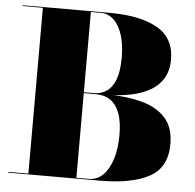

<svg xmlns="http://www.w3.org/2000/svg" viewBox="-53 -804 870 857"><g transform="rotate(5 382.0 -375.0)"><path d="M15 0V-3.5H375Q413 -3.5 439.8 -30.5Q466.5 -57.5 480.8 -104Q495 -150.5 495 -210Q495 -269.5 480.8 -307.8Q466.5 -346 439.8 -364.5Q413 -383 375 -383H275V-386H425Q510.5 -386 578.2 -368.2Q646 -350.5 685.5 -307.8Q725 -265 725 -190Q725 -85 646.8 -42.5Q568.5 0 425 0ZM105 -2V-748H320V-2ZM275 -384V-387H365Q398 -387 422.8 -404.2Q447.5 -421.5 461.2 -458.5Q475 -495.5 475 -555Q475 -614.5 461.2 -657.2Q447.5 -700 422.8 -723.2Q398 -746.5 365 -746.5H15V-750H405Q541 -750 618 -706.2Q695 -662.5 695 -565Q695 -475 621.8 -429.5Q548.5 -384 405 -384Z"/></g></svg>

Font: Bodoni Moda 48pt Black
Style: Regular
Weight: 900
Designer: Owen Earl
Foundry: indestructible type
Version: Version 2.004